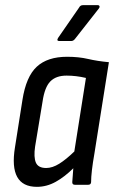

<svg xmlns="http://www.w3.org/2000/svg" viewBox="-20 -716 450 744"><path d="M123 8Q13 8 38 -145L67 -329Q81 -419 122.5 -457.5Q164 -496 240 -496Q285 -496 321.5 -487.5Q358 -479 402 -475L346 -122Q333 -48 333 -10Q332 0 322 0H270Q260 0 260 -10Q261 -22 262 -36Q263 -50 264 -64Q231 -31 196 -11.5Q161 8 123 8ZM159 -65Q183 -65 209.5 -81.5Q236 -98 268 -129L313 -414Q275 -423 238 -423Q197 -423 175 -400.5Q153 -378 145 -323L116 -148Q110 -107 119 -86Q128 -65 159 -65ZM210 -557Q198 -557 205 -569L286 -686Q291 -696 301 -696H359Q364 -696 365.5 -692Q367 -688 363 -683L272 -567Q265 -557 256 -557Z"/></svg>

Font: Sofia Sans Condensed Medium
Style: Italic
Weight: 500
Italic angle: -9°
Designer: Botio Nikoltchev, Ani Petrova
Foundry: lettersoup
Version: Version 4.101; ttfautohint (v1.8.4.7-5d5b)